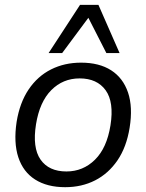

<svg xmlns="http://www.w3.org/2000/svg" viewBox="-20 -773 611 802"><path d="M252.2 8.9Q177.1 8.9 126.8 -23Q76.6 -54.9 56.5 -116.1Q36.4 -177.3 49.4 -263.8Q62.4 -344.2 99.7 -399.5Q137.1 -454.8 193.2 -483Q249.2 -511.3 318.5 -511.3Q394.6 -511.3 444.4 -479.3Q494.1 -447.4 514.8 -386.5Q535.4 -325.5 521.4 -239.1Q508.4 -158.6 470.8 -103.3Q433.1 -48.1 377.3 -19.6Q321.5 8.9 252.2 8.9ZM257.6 -56.8Q326.8 -56.8 376.6 -105.8Q426.3 -154.8 441.4 -249.1Q457 -346.6 421.2 -396.1Q385.4 -445.5 312.6 -445.5Q243 -445.5 194.2 -396.5Q145.5 -347.5 130.4 -253.8Q114.8 -156.2 149.3 -106.5Q183.9 -56.8 257.6 -56.8ZM183 -551.3 314.4 -752.8H391.1L479.5 -551.3H424.3L349.1 -698.7L239.6 -551.3Z"/></svg>

Font: Mulish ExtraLight
Style: Italic
Weight: 200
Italic angle: -9°
Designer: Vernon Adams
Foundry: Vernon Adams
Version: Version 3.603